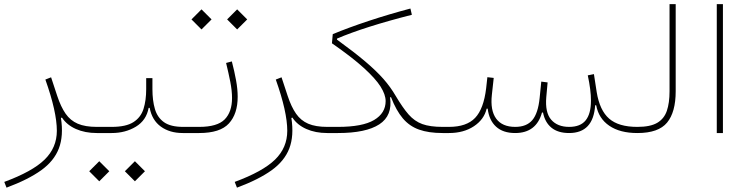

<svg xmlns="http://www.w3.org/2000/svg" viewBox="-99 -634 3568 915"><path d="M117.2 -254.9 144.5 -265.6 173.8 -176.8Q190.9 -125 213.6 -92.3Q236.3 -59.6 271.7 -44.4Q307.1 -29.3 362.3 -29.3H362.8V0H362.3Q306.2 0 262.7 -19.3Q219.2 -38.6 196.3 -73.7L191.4 -71.8Q204.6 13.2 181.6 73.2Q158.7 133.3 97.2 177.5Q35.6 221.7 -67.9 260.3L-78.6 232.9Q55.2 183.6 113.5 126.7Q171.9 69.8 171.9 -10.7Q171.9 -101.1 117.2 -254.9Z M326.2 182.1 374 134.3 421.9 182.1 374 230ZM496.1 182.1 543.9 134.3 591.8 182.1 543.9 230ZM627.4 -261.7V-209Q627.4 -155.3 639.2 -114.7Q650.9 -74.2 682.4 -51.8Q713.9 -29.3 773.9 -29.3H820.3V0H772Q710 0 667.7 -30.5Q625.5 -61 614.3 -120.1H609.4Q598.6 -60.5 548.6 -30.3Q498.5 0 433.1 0H362.8Q353 0 353 -14.6Q353 -29.3 362.8 -29.3H433.1Q501.5 -29.3 536.9 -52Q572.3 -74.7 585 -115.2Q597.7 -155.8 597.7 -209V-261.7Z M1005.9 -341.3Q1018.1 -294.4 1025.9 -251.7Q1033.7 -209 1033.7 -172.9Q1033.7 -91.3 991.9 -45.7Q950.2 0 850.1 0H820.3Q810.5 0 810.5 -14.6Q810.5 -29.3 820.3 -29.3H850.1Q936.5 -29.3 971.7 -64.9Q1006.8 -100.6 1006.8 -167Q1006.8 -201.7 998.5 -243.9Q990.2 -286.1 978.5 -334ZM813.5 -541.5 861.3 -589.4 909.2 -541.5 861.3 -493.7ZM983.4 -541.5 1031.2 -589.4 1079.1 -541.5 1031.2 -493.7Z M1215.3 -254.9 1242.7 -265.6 1272 -176.8Q1289.1 -125 1311.8 -92.3Q1334.5 -59.6 1369.9 -44.4Q1405.3 -29.3 1460.4 -29.3H1460.9V0H1460.4Q1404.3 0 1360.8 -19.3Q1317.4 -38.6 1294.4 -73.7L1289.6 -71.8Q1302.7 13.2 1279.8 73.2Q1256.8 133.3 1195.3 177.5Q1133.8 221.7 1030.3 260.3L1019.5 232.9Q1153.3 183.6 1211.7 126.7Q1270 69.8 1270 -10.7Q1270 -101.1 1215.3 -254.9Z M1759.8 -170.4Q1772.5 -83 1708.7 -41.5Q1645 0 1511.7 0H1460.9Q1451.2 0 1451.2 -14.6Q1451.2 -29.3 1460.9 -29.3H1511.7Q1628.4 -29.3 1683.6 -62Q1738.8 -94.7 1738.8 -152.3Q1738.8 -183.1 1714.6 -221.4Q1690.4 -259.8 1634.5 -310.5Q1578.6 -361.3 1482.9 -427.7L1486.8 -471.2Q1560.5 -502 1657.7 -534.2Q1754.9 -566.4 1856.9 -593.3L1863.8 -563.5Q1637.7 -505.9 1507.3 -450.2L1506.8 -445.3Q1589.4 -385.3 1642.1 -340.6Q1694.8 -295.9 1728.5 -257.6Q1762.2 -219.2 1786.6 -177.2Q1819.8 -121.1 1848.1 -88.6Q1876.5 -56.2 1913.6 -42.7Q1950.7 -29.3 2010.3 -29.3H2010.7V0H2010.3Q1943.8 0 1897.9 -16.4Q1852.1 -32.7 1820.6 -70.1Q1789.1 -107.4 1764.6 -170.4Z M2737.3 -132.3Q2728.5 0 2613.3 0Q2560.1 0 2529.1 -25.4Q2498 -50.8 2488.8 -97.7H2483.9Q2457 0 2356 0Q2298.3 0 2265.1 -30.3Q2231.9 -60.5 2225.1 -116.2H2220.2Q2208 -64.5 2159.2 -32.2Q2110.4 0 2040.5 0H2010.7Q2001 0 2001 -14.6Q2001 -29.3 2010.7 -29.3H2040.5Q2124.5 -29.3 2165.3 -72.3Q2206.1 -115.2 2217.8 -213.4L2223.6 -266.1L2253.9 -262.7L2245.1 -182.6Q2236.8 -107.9 2265.6 -68.6Q2294.4 -29.3 2356.4 -29.3Q2410.2 -29.3 2437.7 -61.5Q2465.3 -93.8 2472.7 -167L2480.5 -245.1L2510.7 -241.2L2504.4 -171.4Q2498 -97.7 2527.8 -63.5Q2557.6 -29.3 2613.3 -29.3Q2667 -29.3 2692.1 -60.5Q2717.3 -91.8 2717.3 -154.3Q2717.3 -204.6 2702.1 -274.9L2731.4 -280.8L2744.6 -195.3Q2758.8 -107.9 2804 -68.6Q2849.1 -29.3 2938 -29.3H2939V0H2938Q2855.5 0 2804.7 -34.7Q2753.9 -69.3 2742.2 -132.3Z M2939 -29.3Q3000 -29.3 3033 -48.6Q3065.9 -67.9 3078.9 -105.7Q3091.8 -143.6 3091.8 -199.2V-614.3H3121.1V-199.2Q3121.1 -99.6 3080.1 -49.8Q3039.1 0 2939 0Q2933.6 0 2931.4 -4.6Q2929.2 -9.3 2929.2 -14.6Q2929.2 -20 2931.4 -24.7Q2933.6 -29.3 2939 -29.3Z M3346.2 0H3316.9V-614.3H3346.2Z"/></svg>

Font: Estedad-FD Thin
Style: Regular
Weight: 100
Designer: Amin Abedi
Version: Version 7.3